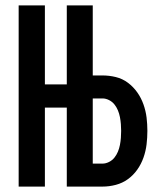

<svg xmlns="http://www.w3.org/2000/svg" viewBox="-20 -690 590 710"><path d="M49 0V-670H146V-378H227V-670H323V-411H359Q384 -411 408.5 -405Q433 -399 453 -384Q473 -369 487.5 -348.5Q502 -328 510.5 -304Q519 -280 522 -255.5Q525 -231 525 -206Q525 -181 522 -156Q519 -131 510.5 -107Q502 -83 487.5 -62.5Q473 -42 453 -27.5Q433 -13 408.5 -6.5Q384 0 359 0H227V-292H146V0ZM323 -85H359Q371 -85 383 -91Q395 -97 403 -107Q411 -117 416 -129Q421 -141 423.5 -154Q426 -167 427 -180Q428 -193 428 -206Q428 -218 427 -231Q426 -244 423.5 -257Q421 -270 416 -282Q411 -294 403 -304Q395 -314 383 -320Q371 -326 359 -326H323Z"/></svg>

Font: Lode Dark
Style: Bold
Weight: 700
Monospace: yes
Designer: Belleve Invis
Foundry: Belleve Invis
Version: Version 29.2.0; ttfautohint (v1.8.3)